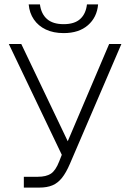

<svg xmlns="http://www.w3.org/2000/svg" viewBox="-20 -850 580 870"><path d="M424.5 -830H374Q369 -787 343.2 -763.8Q317.5 -740.5 268.5 -740.5Q219.5 -740.5 193 -763.8Q166.5 -787 161 -830H110Q113.5 -791 133.5 -761.8Q153.5 -732.5 187.8 -716.2Q222 -700 268.5 -700Q337.5 -700 378.5 -735.8Q419.5 -771.5 424.5 -830ZM88 -49V0H158.5Q193 0 217.5 -10.2Q242 -20.5 260.8 -44Q279.5 -67.5 296.5 -107L530 -650.5H474.5L287 -210L76.5 -650.5H20L260 -148.5L248 -118Q232 -77 210.5 -63Q189 -49 151.5 -49Z"/></svg>

Font: Overused Grotesk Light
Style: Regular
Weight: 300
Designer: RandomMaerks
Version: Version 0.005